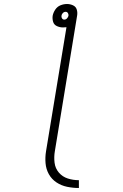

<svg xmlns="http://www.w3.org/2000/svg" viewBox="-20 -755 616 959"><path d="M374 184V145Q345 145 318.5 136.5Q292 128 274 107Q256 86 252.5 57.5Q249 29 254 0L365 -676Q368 -692 363.5 -707Q359 -722 344.5 -728.5Q330 -735 315 -735Q298 -735 282 -728.5Q266 -722 256 -707Q246 -692 243 -676Q241 -660 245.5 -645.5Q250 -631 264.5 -624.5Q279 -618 294 -618Q304 -618 312 -619L210 0Q205 30 207.5 60Q210 90 224 115Q238 140 262 156Q286 172 315 178Q344 184 374 184ZM301 -657Q294 -657 290 -663Q286 -669 287 -676Q288 -684 294 -690Q300 -696 308 -696Q315 -696 319 -690Q323 -684 322 -676Q320 -669 314.5 -663Q309 -657 301 -657Z"/></svg>

Font: Iosevka Sparkle Extralight
Style: Italic
Weight: 200
Italic angle: -9°
Designer: Belleve Invis
Foundry: Belleve Invis
Version: Version 4.5.0; ttfautohint (v1.8.3)